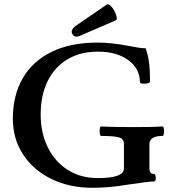

<svg xmlns="http://www.w3.org/2000/svg" viewBox="-20 -878 809 911"><path d="M419 13Q309 13 223.5 -29Q138 -71 89.5 -145Q41 -219 41 -315Q41 -426 88 -507Q135 -588 225 -632Q315 -676 444 -676Q506 -676 586 -661Q617 -655 636 -652Q655 -649 671 -649Q682 -619 687 -581.5Q692 -544 692 -491Q692 -486 680.5 -483Q669 -480 657 -481Q645 -482 644 -488Q644 -552 589 -592.5Q534 -633 445 -633Q361 -633 300 -596.5Q239 -560 206 -493Q173 -426 173 -336Q173 -247 207 -178.5Q241 -110 302 -71.5Q363 -33 445 -33Q568 -33 568 -79V-194Q568 -219 545 -226Q522 -233 460 -233Q455 -233 453.5 -244Q452 -255 453.5 -266.5Q455 -278 460 -278Q500 -276 539.5 -275.5Q579 -275 618 -275Q651 -275 684.5 -275.5Q718 -276 751 -278Q756 -278 757.5 -266.5Q759 -255 757.5 -244Q756 -233 751 -233Q689 -233 689 -194V-77Q689 -53 711 -53Q716 -53 718 -44Q720 -35 718.5 -26Q717 -17 711 -17Q697 -17 665.5 -13Q634 -9 587 -2Q539 6 497.5 9.5Q456 13 419 13ZM343 -704Q328 -704 321.5 -720.5Q315 -737 339 -755L486 -856Q494 -861 504 -851.5Q514 -842 522.5 -826.5Q531 -811 533.5 -797.5Q536 -784 528 -781L364 -710Q350 -704 343 -704Z"/></svg>

Font: Junicode SmExp
Style: Bold
Weight: 700
Width: 6
Designer: Peter S. Baker
Version: Version 2.205; ttfautohint (v1.8.4)